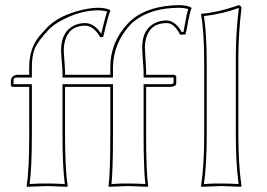

<svg xmlns="http://www.w3.org/2000/svg" viewBox="-20 -718 1032 741"><path d="M768.1 -200.2V-474.1Q768.1 -595.7 755.9 -662.1L757.8 -665Q816.9 -669.4 892.1 -694.8Q897.5 -696.8 900.9 -698.2Q910.6 -696.3 912.1 -688Q900.4 -591.8 899.9 -500V-200.2Q899.9 -80.6 912.1 0L910.2 2.9Q908.7 2.9 834 0L756.8 2.9L755.9 0Q768.1 -76.7 768.1 -200.2ZM162.1 -611.8Q207.5 -659.2 300.3 -680.7Q333.5 -688 359.9 -688Q390.1 -687.5 404.8 -679.2L405.8 -675.8Q399.4 -665 379.9 -582Q378.9 -577.6 377.9 -575.2L367.2 -574.2Q341.3 -618.2 309.1 -619.1Q246.6 -619.1 230.5 -559.1Q226.1 -542.5 226.1 -524.9Q226.1 -514.2 228.5 -484.9Q231 -452.1 231 -439V-429.2H357.9H378.9H405.8V-459Q405.8 -554.7 472.7 -626.5Q474.1 -628.4 475.1 -628.9Q532.7 -689 646.5 -697.3Q660.2 -698.2 672.9 -698.2Q703.1 -697.8 717.8 -689L719.2 -686Q713.4 -676.3 700.2 -604Q697.8 -591.8 695.8 -585L675.8 -584Q655.3 -621.6 633.8 -627.4Q627.4 -628.9 622.1 -628.9Q559.6 -628.9 543.5 -569.3Q539.1 -552.7 539.1 -535.2Q539.1 -524.4 541.5 -490.2Q543.9 -452.1 543.9 -439V-429.2H651.9Q658.7 -427.7 660.2 -422.9V-396Q659.2 -383.8 637.2 -382.8H543.9V-200.2Q543.9 -56.2 551.8 0L549.8 2.9Q548.3 2.9 475.1 0L399.9 2.9L398.9 0Q405.8 -52.2 405.8 -200.2V-382.8H363.8H339.8H231V-200.2Q231 -66.9 241.2 0L238.8 2.9Q237.3 2.9 162.1 0L84 2.9L83 0Q92.8 -64 92.8 -200.2V-382.8H26.9Q22.5 -384.8 22 -389.2V-409.2Q26.4 -426.8 44.9 -429.2H92.8V-459Q92.8 -529.8 130.4 -576.7Q141.1 -589.8 162.1 -611.8ZM777.8 -200.2Q777.8 -83 767.1 -7.8Q806.2 -10.3 834 -9.8Q862.3 -9.8 900.9 -7.8Q890.1 -87.4 890.1 -200.2V-500Q890.1 -593.3 901.9 -687.5Q838.4 -664.1 767.1 -655.8Q777.8 -587.4 777.8 -474.1ZM169.4 -605Q124.5 -557.6 113.3 -528.3Q103 -500 103 -459V-418.9H44.9Q32.2 -418 32.2 -409.2V-393.1H103V-200.2Q103 -70.8 94.2 -7.8Q134.3 -10.3 162.1 -9.8Q190.4 -9.8 230 -7.8Q221.2 -75.2 221.2 -200.2V-393.1H416V-200.2Q416 -59.6 410.2 -7.8Q447.3 -10.3 475.1 -9.8Q503.4 -9.8 541 -7.8Q534.2 -64.5 534.2 -200.2V-393.1H637.2Q645 -393.6 649.9 -396.5V-418.9H534.2V-439Q534.2 -451.7 531.2 -488.3Q528.8 -523.4 528.8 -535.2Q528.8 -605.5 579.6 -629.9Q599.1 -638.7 622.1 -639.2Q656.7 -638.2 681.6 -594.2L688 -594.7Q689.5 -602.1 692.9 -620.6Q700.7 -666 706.5 -683.1Q691.4 -687.5 672.9 -688Q562 -688 496.6 -635.3Q488.3 -628.4 482.4 -622.1Q417.5 -551.3 416 -459V-418.9H221.2V-439Q221.2 -451.2 218.3 -482.9Q215.8 -513.7 215.8 -524.9Q215.8 -595.2 266.1 -619.6Q285.2 -628.9 309.1 -628.9Q345.2 -627.9 370.6 -587.4Q387.7 -659.2 393.6 -673.3Q378.4 -677.7 359.9 -678.2Q289.1 -678.2 215.3 -638.2Q186 -622.1 169.4 -605Z"/></svg>

Font: Linux Biolinum Outline O
Style: Bold
Weight: 700
Designer: Philipp H. Poll
Foundry: Philipp H. Poll
Version: Version 0.9.2